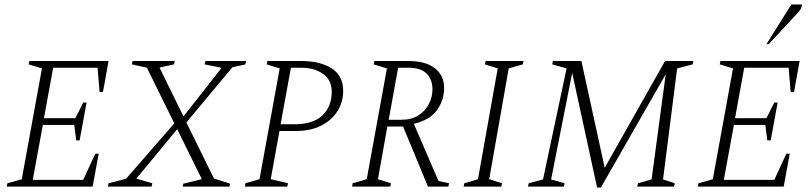

<svg xmlns="http://www.w3.org/2000/svg" viewBox="-20 -832 3607 856"><path d="M10 0 13 -15 77 -33 167 -527 108 -545 111 -560H464L439 -422H424L415 -530H217L176 -305H316L351 -375H366L335 -206H320L311 -275H171L126 -30H351L405 -147H420L393 0Z M461 0 464 -15 542 -35 757 -282 635 -530 568 -545 571 -560H759L756 -545L692 -531V-529L798 -313L966 -527V-530L892 -545L896 -560H1077L1074 -545L1016 -532L811 -286L934 -36L1006 -13L1003 0H795L797 -13L879 -33V-35L770 -256L589 -37V-35L659 -15L656 0Z M1072 0 1074 -15 1137 -33 1227 -527 1169 -545 1172 -560H1322Q1408 -560 1459 -527Q1510 -494 1510 -427Q1510 -376 1484 -335.5Q1458 -295 1411 -271.5Q1364 -248 1299 -248H1226L1187 -33L1264 -15L1261 0ZM1277 -530 1231 -278H1292Q1377 -278 1418 -318Q1459 -358 1459 -423Q1459 -475 1420.5 -502.5Q1382 -530 1323 -530Z M1550 0 1552 -15 1615 -33 1705 -527 1646 -545 1649 -560H1802Q1877 -560 1918.5 -528Q1960 -496 1960 -440Q1960 -386 1928.5 -341.5Q1897 -297 1825 -280L1935 -25L1982 -15L1979 0H1888L1777 -268H1707L1665 -33L1723 -15L1720 0ZM1801 -530H1755L1713 -298H1768Q1815 -298 1846 -318Q1877 -338 1892.5 -369Q1908 -400 1908 -433Q1908 -478 1882 -504Q1856 -530 1801 -530Z M2047 0 2050 -15 2111 -33 2199 -527 2142 -545 2145 -560H2314L2311 -545L2248 -527L2161 -33L2218 -15L2215 0Z M2334 0 2337 -15 2401 -32 2506 -527 2442 -545 2445 -560H2572L2676 -84L2945 -560H3071L3068 -545L2999 -527L2936 -32L2988 -15L2985 0H2821L2824 -15L2885 -32L2948 -501L2659 4H2642L2531 -507L2437 -32L2497 -15L2494 0Z M3091 0 3094 -15 3158 -33 3248 -527 3189 -545 3192 -560H3545L3520 -422H3505L3496 -530H3298L3257 -305H3397L3432 -375H3447L3416 -206H3401L3392 -275H3252L3207 -30H3432L3486 -147H3501L3474 0ZM3397 -635 3508 -812H3556Q3554 -797 3546 -786Q3538 -775 3525 -762L3407 -635Z"/></svg>

Font: Spectral SC ExtraLight
Style: Italic
Weight: 275
Italic angle: -10°
Designer: Jean-Baptiste Levee
Foundry: Production Type
Version: Version 2.001